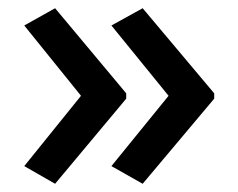

<svg xmlns="http://www.w3.org/2000/svg" viewBox="-20 -500 580 467"><path d="M501 -260 327 -53 251 -96 390 -267 251 -438 327 -480 501 -273ZM287 -260 114 -53 39 -96 177 -267 39 -438 114 -480 287 -273Z"/></svg>

Font: Noto Sans Lao Medium
Style: Regular
Weight: 500
Designer: Monotype Design Team
Foundry: Monotype Imaging Inc.
Version: Version 2.003; ttfautohint (v1.8.4.7-5d5b)